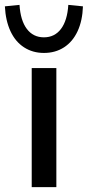

<svg xmlns="http://www.w3.org/2000/svg" viewBox="-59 -767 360 787"><path d="M71 0V-488H172V0ZM121 -550Q75 -550 39.5 -573Q4 -596 -16 -639Q-36 -682 -39 -741L21 -747Q25 -683 51 -648.5Q77 -614 121 -614Q165 -614 191 -648.5Q217 -683 221 -747L281 -741Q279 -682 259 -639Q239 -596 203.5 -573Q168 -550 121 -550Z"/></svg>

Font: Nunito Sans 12pt ExtraLight 12pt SemiBold
Style: Regular
Weight: 600
Version: Version 3.101;gftools[0.9.27]